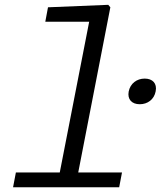

<svg xmlns="http://www.w3.org/2000/svg" viewBox="-20 -796 683 816"><path d="M574 -353C607.5 -353 635 -373.5 641.5 -407.5C648.5 -441.5 628.5 -462 595 -462C561.5 -462 534 -441.5 527 -407.5C520.5 -373.5 540.5 -353 574 -353ZM35.5 0H486.5L498.5 -63H312.5L449 -765L440 -775.5L184 -765L172.5 -703.5H359L234 -63H47.5Z"/></svg>

Font: Monaspace Neon Light
Style: Italic
Weight: 300
Italic angle: -11°
Designer: Riley Cran & the Lettermatic Team
Foundry: Lettermatic
Version: Version 1.200 (Monaspace Neon)